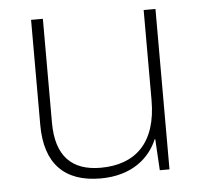

<svg xmlns="http://www.w3.org/2000/svg" viewBox="-44 -576 670 632"><g transform="rotate(-5 291.0 -260.0)"><path d="M492 -530H453V-232C453 -92 383 -25 267 -25C172 -25 120 -76 120 -187V-530H81V-183C81 -55 144 10 264 10C368 10 427 -43 452 -103H454L460 0H492Z"/></g></svg>

Font: Noto Sans Sinhala UI ExtraLight
Style: Regular
Weight: 200
Designer: Jelle Bosma - Monotype Design Team
Foundry: Monotype Imaging Inc.
Version: Version 2.006